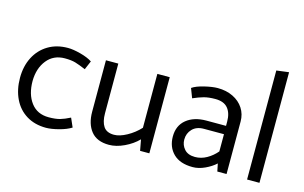

<svg xmlns="http://www.w3.org/2000/svg" viewBox="-89 -938 1876 1184"><g transform="rotate(15 849.5 -346.0)"><path d="M266 -54Q193 -54 153 -107Q113 -160 113 -245Q114 -326 156 -378.5Q198 -431 270 -431Q312 -431 338.5 -423Q365 -415 405 -398L429 -454Q400 -473 352.5 -485.5Q305 -498 272 -498Q200 -498 146 -465.5Q92 -433 62.5 -375.5Q33 -318 33 -244Q33 -169 61 -110.5Q89 -52 142 -19.5Q195 13 267 13Q300 13 348 0.5Q396 -12 426 -31L401 -88Q366 -70 338 -62Q310 -54 266 -54Z M683 -54Q636 -54 616 -84Q596 -114 596 -168V-485H517V-157Q517 -79 554.5 -32.5Q592 14 669 14Q715 14 766 -10Q817 -34 852 -70L865 0H924V-486H845V-142Q810 -104 764.5 -79Q719 -54 683 -54Z M1231 -429Q1286 -429 1311.5 -398Q1337 -367 1337 -313V-286H1212Q1133 -286 1085 -247Q1037 -208 1037 -138Q1037 -71 1079.5 -29Q1122 13 1203 13Q1241 13 1281 -5.5Q1321 -24 1348 -49L1358 0H1417V-335Q1417 -382 1393 -419Q1369 -456 1326 -477Q1283 -498 1228 -498Q1195 -498 1144.5 -486Q1094 -474 1068 -456L1091 -396Q1127 -412 1157.5 -420.5Q1188 -429 1231 -429ZM1210 -233H1338V-123Q1311 -91 1275.5 -71Q1240 -51 1201 -51Q1156 -51 1133 -77Q1110 -103 1110 -138Q1110 -178 1136.5 -205.5Q1163 -233 1210 -233Z M1548 -696V0H1627V-706Z"/></g></svg>

Font: Catamaran
Style: Regular
Weight: 400
Designer: Pria Ravichandran
Version: Version 1.000;PS 001.000;hotconv 1.0.70;makeotf.lib2.5.58329